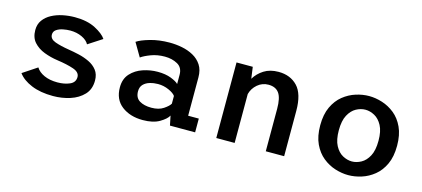

<svg xmlns="http://www.w3.org/2000/svg" viewBox="-48 -864 2696 1227"><g transform="rotate(15 1300.0 -250.5)"><path d="M324.5 11Q240.5 11 181 -13.8Q121.5 -38.5 92.5 -78.5L187.5 -141.5Q204 -114 241 -97.2Q278 -80.5 328.5 -80.5Q375.5 -80.5 410.2 -95.8Q445 -111 445 -146.5Q445 -178.5 402.5 -193.2Q360 -208 292.5 -217.5Q247 -224 204.2 -240.2Q161.5 -256.5 134 -287Q106.5 -317.5 106.5 -367.5Q106.5 -406 126.2 -433.2Q146 -460.5 178.5 -478Q211 -495.5 251 -503.8Q291 -512 331 -512Q412.5 -512 467 -483.8Q521.5 -455.5 542 -424.5L449.5 -364.5Q436.5 -389.5 401.8 -405.8Q367 -422 324.5 -422Q301.5 -422 276.5 -417Q251.5 -412 234 -400Q216.5 -388 216.5 -367Q216.5 -337.5 252.8 -324.2Q289 -311 345 -302Q377.5 -297 414.5 -288.5Q451.5 -280 484.5 -264.2Q517.5 -248.5 538.2 -221.8Q559 -195 559 -153.5Q559 -96 524.8 -59.8Q490.5 -23.5 436.8 -6.2Q383 11 324.5 11Z M918 11Q834 11 778.8 -31.2Q723.5 -73.5 723.5 -154Q723.5 -210 755.5 -245Q787.5 -280 835.5 -296Q883.5 -312 932.5 -312Q984.5 -312 1021.5 -297.5Q1058.5 -283 1071.5 -268.5V-329.5Q1071.5 -377.5 1035.2 -397.5Q999 -417.5 951.5 -417.5Q901.5 -417.5 860 -401.8Q818.5 -386 797 -370.5L744.5 -460Q771.5 -478.5 830 -495.2Q888.5 -512 958.5 -512Q999 -512 1040 -504Q1081 -496 1115.5 -477Q1150 -458 1171 -425.8Q1192 -393.5 1192 -344.5V-91H1262.5V0H1096L1083 -63Q1070.5 -38.5 1028.5 -13.8Q986.5 11 918 11ZM951 -79.5Q999.5 -79.5 1030.5 -100.2Q1061.5 -121 1071.5 -138.5V-189.5Q1060 -206.5 1026 -221.8Q992 -237 954.5 -237Q927 -237 901 -229.5Q875 -222 858.5 -205Q842 -188 842 -159.5Q842 -116.5 872.2 -98Q902.5 -79.5 951 -79.5Z M1402.5 0V-500H1510L1520.5 -423.5Q1543 -461.5 1582.5 -486.5Q1622 -511.5 1678.5 -511.5Q1756.5 -511.5 1804 -461.8Q1851.5 -412 1851.5 -299.5V0H1730V-280.5Q1730 -353 1707.5 -384.2Q1685 -415.5 1637 -415.5Q1596.5 -415.5 1565.2 -388.8Q1534 -362 1524 -323.5V0Z M2277.5 11Q2235 11 2190.5 -3Q2146 -17 2108 -47.8Q2070 -78.5 2046.5 -128.5Q2023 -178.5 2023 -251Q2023 -323 2046.5 -373Q2070 -423 2108 -453.5Q2146 -484 2190.5 -498Q2235 -512 2277.5 -512Q2320 -512 2364.5 -498Q2409 -484 2447 -453.5Q2485 -423 2508.2 -373Q2531.5 -323 2531.5 -251Q2531.5 -178.5 2508.2 -128.5Q2485 -78.5 2447 -47.8Q2409 -17 2364.5 -3Q2320 11 2277.5 11ZM2277.5 -79.5Q2308 -79.5 2338.2 -96Q2368.5 -112.5 2388.5 -150Q2408.5 -187.5 2408.5 -251Q2408.5 -314 2388.5 -351.2Q2368.5 -388.5 2338.2 -405Q2308 -421.5 2277.5 -421.5Q2246.5 -421.5 2216.2 -405Q2186 -388.5 2166 -351.2Q2146 -314 2146 -251Q2146 -187.5 2166 -150Q2186 -112.5 2216.2 -96Q2246.5 -79.5 2277.5 -79.5Z"/></g></svg>

Font: Trispace Medium
Style: Regular
Weight: 500
Designer: Tyler Finck
Foundry: Etcetera Type Company
Version: Version 1.210; ttfautohint (v1.8.3)